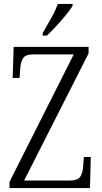

<svg xmlns="http://www.w3.org/2000/svg" viewBox="-20 -951 514 971"><path d="M28 0V-31L353 -676H148Q109 -676 96.5 -656.5Q84 -637 82 -600L79 -557H44L49 -714H428V-681L102 -38H333Q373 -38 386 -57.5Q399 -77 401 -114L404 -157H439L435 0ZM196 -784Q218 -821 239 -859Q260 -897 273 -931H347V-921Q337 -904 314.5 -876.5Q292 -849 266 -820.5Q240 -792 217 -771H196Z"/></svg>

Font: Noto Serif Bengali Condensed Light
Style: Regular
Weight: 300
Width: 3
Designer: Juan Bruce, Universal Thirst, Indian Type Foundry and the Monotype Design Team.
Foundry: Monotype Imaging Inc.
Version: Version 2.003; ttfautohint (v1.8.4.7-5d5b)